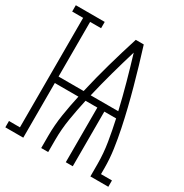

<svg xmlns="http://www.w3.org/2000/svg" viewBox="-180 -868 959 1001"><g transform="rotate(30 300.0 -367.5)"><path d="M-10 0V-38H56V-697H-10V-735H164V-697H98V-368H249Q270 -460 296 -552Q322 -644 351 -735H399Q416 -681 432 -626.5Q448 -572 463 -517.5Q478 -463 491.5 -408Q505 -353 516.5 -297.5Q528 -242 536 -186Q544 -130 544 -74V-38H610V0H502V-74Q502 -138 491.5 -202Q481 -266 467 -329H396V0H354V-329H283Q269 -266 258.5 -202Q248 -138 248 -74V0H206V-74Q206 -138 216 -202Q226 -266 240 -329H98V0ZM292 -367H458Q440 -444 419 -520Q398 -596 375 -672Q352 -596 331 -520Q310 -444 292 -367Z"/></g></svg>

Font: Iosevka Curly Slab XLtEx
Style: Regular
Weight: 200
Width: 7
Monospace: yes
Designer: Belleve Invis
Foundry: Belleve Invis
Version: Version 11.1.0; ttfautohint (v1.8.3)